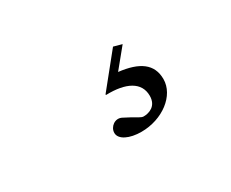

<svg xmlns="http://www.w3.org/2000/svg" viewBox="-54 -166 699 580"><g transform="rotate(-30 295.0 124.0)"><path d="M309 257C383 257 446 209 446 152C446 99 408 73 338 65L392 -1L363 -9L271 105L272 107C341 105 385 127 385 175C385 211 357 220 338 220C329 220 320 212 301 202L280 191C259 180 236 198 236 219C236 242 268 257 309 257Z"/></g></svg>

Font: Hedvig Letters Serif 24pt
Style: Regular
Weight: 400
Designer: Alexander Örn & Tor Weibull
Foundry: Kanon Foundry
Version: Version 1.000